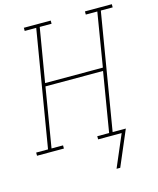

<svg xmlns="http://www.w3.org/2000/svg" viewBox="-151 -827 912 1111"><g transform="rotate(-15 304.5 -271.5)"><path d="M429 192H407L489 0H348V-19H419L478 -375H133L74 -19H143V0H-18V-19H53L169 -716H100V-735H261V-716H190L136 -394H482L535 -716H466V-735H627V-716H556L440 -19H519Z"/></g></svg>

Font: Iosevka Slab Thin Extended
Style: Italic
Weight: 100
Width: 7
Italic angle: -9°
Monospace: yes
Designer: Belleve Invis
Foundry: Belleve Invis
Version: Version 11.1.0; ttfautohint (v1.8.3)